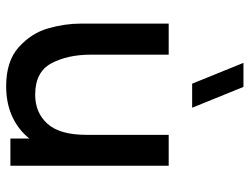

<svg xmlns="http://www.w3.org/2000/svg" viewBox="-118 -718 850 655"><g transform="rotate(90 307.5 -390.0)"><path d="M347 -620H265L194 -795H276ZM545 -540V0H452V-64.5Q421.5 -26.5 376.5 -6Q331.5 14.5 273.5 14.5Q188.5 14.5 140.8 -28.2Q93 -71 76.5 -128Q60 -185 60 -240V-540H166V-274.5Q166 -195 195.5 -139.8Q225 -84.5 302.5 -84.5Q364 -84.5 401.8 -126.5Q439.5 -168.5 439.5 -259V-540Z"/></g></svg>

Font: Manrope KiralyPet SmBd KiralyPet
Style: Regular
Weight: 600
Designer: Mikhail Sharanda
Foundry: Mikhail Sharanda
Version: Version 4.502